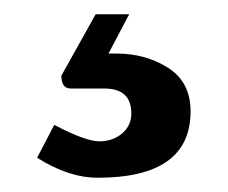

<svg xmlns="http://www.w3.org/2000/svg" viewBox="-20 -29 320 269"><path d="M32 192 56 146Q100 169 119 169Q138 169 151 158Q164 147 164 130Q164 95 126 95H79Q66 95 66 77L114 -9H161L132 46H143Q184 46 215.5 66Q247 86 247 127Q247 220 117 220Q76 220 32 192Z"/></svg>

Font: Rosario
Style: Regular
Weight: 400
Designer: Hector Gatti
Foundry: Omnibus-Type
Version: Version 1.002